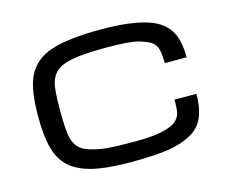

<svg xmlns="http://www.w3.org/2000/svg" viewBox="-84 -663 950 794"><g transform="rotate(-15 391.0 -266.0)"><path d="M382.3 15.6Q311 15.6 252.7 6.8Q194.3 -2 152.6 -26.1Q110.8 -50.3 88.9 -95.7Q62.5 -151.4 62.5 -265.6Q62.5 -379.9 88.9 -435.5Q118.2 -497.6 192.4 -522.5Q264.6 -546.9 406.7 -546.9Q588.4 -546.9 656.7 -498Q690.4 -474.1 704.8 -436.8Q719.2 -399.4 719.2 -343.8H625.5Q625.5 -384.3 619.1 -405.3Q612.8 -426.3 595.9 -437.3Q579.1 -448.2 547.4 -457.5Q509.3 -468.8 406.7 -468.8Q283.2 -468.8 231 -451.2Q204.1 -441.9 188.7 -426.5Q173.3 -411.1 165 -383.8Q156.7 -356.4 156.7 -265.6Q156.7 -173.3 166 -143.6Q178.7 -102.1 214.4 -86.9Q250 -71.8 301.8 -66.4Q323.2 -64.5 354.5 -63.5Q385.7 -62.5 427.2 -62.5Q510.7 -62.5 560.5 -77.6Q585.4 -85.4 598.1 -95.7Q616.7 -110.8 621.1 -129.2Q625.5 -147.5 625.5 -187.5H719.2Q719.2 -134.3 705.6 -96.7Q689.9 -53.2 652.3 -30Q614.7 -6.8 561 3.9Q500.5 15.6 382.3 15.6Z"/></g></svg>

Font: Michroma
Style: Regular
Weight: 400
Designer: Vernon Adams
Foundry: Vernon Adams
Version: Version 1.100; ttfautohint (v1.8.4.7-5d5b);gftools[0.9.29]